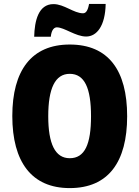

<svg xmlns="http://www.w3.org/2000/svg" viewBox="-20 -953 714 983"><path d="M155 -765H240C244 -803 259 -813 271 -813C309 -813 367 -766 421 -766C476 -766 519 -821 521 -933H436C430 -899 420 -885 405 -885C358 -885 308 -932 254 -932C176 -932 157 -845 155 -765ZM631 -358C631 -593 535 -725 337 -725C141 -725 43 -592 43 -359C43 -124 142 10 337 10C535 10 631 -124 631 -358ZM227 -358C227 -500 262 -575 337 -575C413 -575 446 -502 446 -358C446 -214 414 -143 337 -143C262 -143 227 -217 227 -358Z"/></svg>

Font: Noto Sans Sinhala UI Condensed Black
Style: Regular
Weight: 900
Width: 3
Designer: Jelle Bosma - Monotype Design Team
Foundry: Monotype Imaging Inc.
Version: Version 2.006